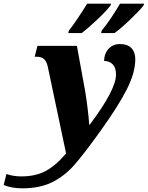

<svg xmlns="http://www.w3.org/2000/svg" viewBox="-182 -786 805 1046"><path d="M-162 222 -147 162Q-111 175 -65 175Q11 175 66 146Q121 117 178 50L78 -424Q71 -453 57 -465Q43 -477 16 -477H7L22 -536H237L283 -283Q289 -247 295.5 -194Q302 -141 304 -107H307Q450 -297 450 -380Q450 -417 432 -435.5Q414 -454 385 -454Q386 -495 410 -520.5Q434 -546 471 -546Q513 -546 534 -524Q555 -502 555 -464Q555 -390 508.5 -298.5Q462 -207 365 -72Q276 52 223.5 112Q171 172 103.5 206Q36 240 -60 240Q-118 240 -162 222ZM193 -619Q232 -668 293 -766H423L420 -756Q400 -729 349.5 -681Q299 -633 263 -606H190ZM372 -619Q422 -681 472 -766H603L600 -756Q579 -729 528.5 -680.5Q478 -632 442 -606H369Z"/></svg>

Font: Noto Serif NarrowBlack
Style: Italic
Weight: 900
Width: 4
Italic angle: -12°
Designer: Monotype Design Team
Foundry: Monotype Imaging Inc.
Version: Version 1.001